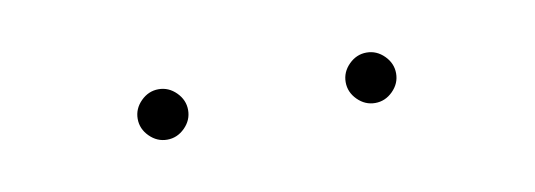

<svg xmlns="http://www.w3.org/2000/svg" viewBox="-24 -575 418 150"><g transform="rotate(-10 185.0 -500.0)"><path d="M122 -500Q122 -492 116 -486Q110 -480 102 -480Q94 -480 88 -486Q82 -492 82 -500Q82 -508 88 -514Q94 -520 102 -520Q110 -520 116 -514Q122 -508 122 -500ZM287 -500Q287 -492 281 -486Q275 -480 267 -480Q259 -480 253 -486Q247 -492 247 -500Q247 -508 253 -514Q259 -520 267 -520Q275 -520 281 -514Q287 -508 287 -500Z"/></g></svg>

Font: Josefin Slab Thin
Style: Regular
Weight: 100
Designer: Santiago Orozco
Foundry: Typemade
Version: Version 2.000